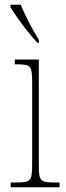

<svg xmlns="http://www.w3.org/2000/svg" viewBox="-20 -786 277 806"><path d="M138 -606H143V-619C119 -657 85 -721 67 -766H24V-756C44 -721 102 -642 138 -606ZM25 0H230V-20H213C148 -20 143 -25 143 -95V-536H42V-516H51C110 -516 115 -509 115 -439V-95C115 -25 109 -20 45 -20H25Z"/></svg>

Font: Noto Serif Hebrew Condensed Thin
Style: Regular
Weight: 100
Width: 3
Designer: Monotype Design Team
Foundry: Monotype Imaging Inc.
Version: Version 2.004